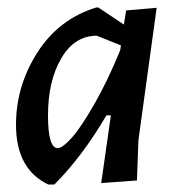

<svg xmlns="http://www.w3.org/2000/svg" viewBox="-20 -488 478 516"><path d="M110 8Q23 -33 23 -153Q23 -257 80.5 -347Q138 -437 239 -468H244L313 -422L319 -460L401 -467L352 -111L348 -3L252 4L278 -178H266Q201 -67 126 8ZM109 -178Q109 -90 135 -90Q148 -90 173 -118Q198 -146 234 -209Q270 -272 303 -353L305 -366L240 -392Q180 -392 144.5 -331Q109 -270 109 -178Z"/></svg>

Font: Alegreya Sans SC Medium
Style: Italic
Weight: 500
Italic angle: -7°
Designer: Juan Pablo del Peral
Foundry: Huerta Tipografica
Version: Version 2.007